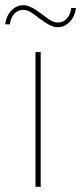

<svg xmlns="http://www.w3.org/2000/svg" viewBox="-42 -721 313 741"><path d="M119 -667C86 -692 66 -701 47 -701C15 -701 -17 -672 -22 -627H-4C1 -665 23 -683 48 -683C70 -683 90 -665 110 -650C143 -625 163 -616 182 -616C214 -616 246 -645 251 -690H233C228 -652 206 -634 181 -634C159 -634 139 -652 119 -667ZM95 0H115V-520H95Z"/></svg>

Font: Fixel Text Thin
Style: Regular
Weight: 100
Width: 4
Designer: AlfaBravo + MacPaw
Foundry: Kyrylo Tkachov, Marchela Mozhyna, Serhii Makarenko, Maria Weinstein, Zakhar Kryvoshyya
Version: Version 1.211